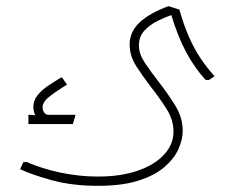

<svg xmlns="http://www.w3.org/2000/svg" viewBox="-20 -402 775 622"><path d="M297 200Q214 200 148.5 182Q83 164 45 146L56 123H67Q117 145 177.5 157.5Q238 170 297 170Q371 170 426 151Q481 132 511.5 99Q542 66 542 24Q542 -13 520.5 -47.5Q499 -82 470 -119Q443 -154 421.5 -187.5Q400 -221 400 -258Q400 -299 432.5 -329.5Q465 -360 526 -382L561 -371Q575 -322 591.5 -284Q608 -246 628.5 -215Q649 -184 675 -155L657 -143H646Q609 -184 582.5 -234Q556 -284 535 -353Q517 -347 492 -335Q467 -323 448.5 -303.5Q430 -284 430 -255Q430 -228 448 -200.5Q466 -173 494 -137Q523 -100 547.5 -60.5Q572 -21 572 22Q572 49 558.5 80Q545 111 513.5 138.5Q482 166 429 183Q376 200 297 200ZM102 -15Q88 -35 88 -55Q88 -77 102 -94Q116 -111 137 -125Q158 -139 178 -151H181L197 -128Q149 -98 133.5 -83.5Q118 -69 118 -55Q118 -45 123 -37.5Q128 -30 138 -30ZM72 0V-30H75Q86 -30 94.5 -28.5Q103 -27 103 -27L117 -30H224V-27L216 0Z"/></svg>

Font: Fustat ExtraLight
Style: Regular
Weight: 250
Designer: Mohamed Gaber, Khaled Hosny, Laura Garcia Mut
Foundry: Kief Type Foundry, Alif Type Foundry, Hard Type Foundry
Version: Version 1.007